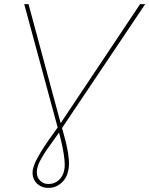

<svg xmlns="http://www.w3.org/2000/svg" viewBox="-20 -720 728 936"><path d="M216 196Q191 196 172 184Q153 172 144.5 152Q136 132 140 107Q145 83 161 53Q177 23 197.5 -8Q218 -39 238 -66Q258 -93 270 -111L663 -700H688L275 -85Q262 -65 244 -40.5Q226 -16 208.5 9.5Q191 35 178 59Q165 83 161 104Q155 135 171.5 156Q188 177 217 177Q245 177 266 158.5Q287 140 293 110Q296 97 295.5 78.5Q295 60 291.5 36Q288 12 281.5 -18Q275 -48 265 -84L98 -700H119L278 -111Q284 -89 292 -61Q300 -33 306.5 -2.5Q313 28 315.5 57Q318 86 313 110Q306 148 279 172Q252 196 216 196Z"/></svg>

Font: Montserrat Thin Thin
Style: Italic
Weight: 250
Italic angle: -11.3°
Version: Version 9.000